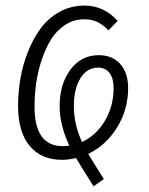

<svg xmlns="http://www.w3.org/2000/svg" viewBox="-20 -554 528 679"><path d="M433.1 -242.2Q433.1 -166.5 394 -103.3Q355 -40 292 -9.8Q300.8 4.9 320.1 35.9Q339.4 66.9 347.2 79.1L311 105Q268.1 37.6 249 4.9Q222.7 11.2 199.2 11.2Q125.5 11.2 84.7 -38.3Q43.9 -87.9 43.9 -179.2Q43.9 -227.1 52 -275.1Q60.1 -323.2 78.6 -370.4Q97.2 -417.5 123.8 -453.6Q150.4 -489.7 190.4 -512Q230.5 -534.2 278.8 -534.2Q347.7 -534.2 396 -480L363.8 -446.8Q343.8 -466.8 324.2 -476.3Q304.7 -485.8 277.8 -485.8Q240.7 -485.8 210.2 -465.8Q179.7 -445.8 160.2 -414.1Q140.6 -382.3 127 -340.8Q113.3 -299.3 107.7 -258.3Q102.1 -217.3 102.1 -176.8Q102.1 -37.1 202.1 -37.1Q211.4 -37.1 225.1 -39.1Q190.9 -112.3 190.9 -178.2Q190.9 -256.3 229 -307.6Q267.1 -358.9 329.1 -358.9Q377 -358.9 405 -327.9Q433.1 -296.9 433.1 -242.2ZM270 -51.8Q320.3 -75.2 351.1 -127Q381.8 -178.7 381.8 -243.2Q381.8 -276.4 367.4 -295.7Q353 -314.9 327.1 -314.9Q287.6 -314.9 264.4 -277.3Q241.2 -239.7 241.2 -178.2Q241.2 -115.2 270 -51.8Z"/></svg>

Font: Fira Sans Compressed Light
Style: Italic
Weight: 300
Width: 3
Italic angle: -8°
Designer: Carrois Corporate & Edenspiekermann AG
Foundry: Carrois Corporate GbR & Edenspiekermann AG
Version: Version 4.203;PS 004.203;hotconv 1.0.88;makeotf.lib2.5.64775